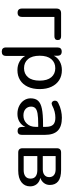

<svg xmlns="http://www.w3.org/2000/svg" viewBox="709 -1245 723 2181"><g transform="rotate(90 1070.5 -154.5)"><path d="M125 7Q77 7 77 -43V-433Q77 -487 131 -487H392Q435 -487 435 -449Q435 -411 392 -411H172V-43Q172 7 125 7Z M755 -66Q819 -66 857.5 -111.5Q896 -157 896 -244Q896 -330 857.5 -375.5Q819 -421 755 -421Q690 -421 651.5 -375.5Q613 -330 613 -244Q613 -157 651.5 -111.5Q690 -66 755 -66ZM567 187Q519 187 519 139V-446Q519 -494 566 -494Q613 -494 613 -446V-404Q634 -447 677.5 -471.5Q721 -496 777 -496Q842 -496 890 -465.5Q938 -435 965 -378.5Q992 -322 992 -244Q992 -166 965.5 -109Q939 -52 890.5 -21.5Q842 9 777 9Q722 9 679.5 -15Q637 -39 615 -80V139Q615 187 567 187Z M1274 9Q1223 9 1183 -11Q1143 -31 1120 -65Q1097 -99 1097 -141Q1097 -195 1124.5 -225.5Q1152 -256 1215.5 -269Q1279 -282 1387 -282H1421V-312Q1421 -371 1396.5 -396.5Q1372 -422 1317 -422Q1283 -422 1248.5 -413.5Q1214 -405 1176 -385Q1157 -376 1143.5 -382.5Q1130 -389 1125.5 -403.5Q1121 -418 1126.5 -432.5Q1132 -447 1150 -455Q1193 -477 1236 -486.5Q1279 -496 1318 -496Q1417 -496 1464.5 -449Q1512 -402 1512 -303V-41Q1512 7 1467 7Q1422 7 1422 -41V-82Q1404 -40 1365.5 -15.5Q1327 9 1274 9ZM1421 -227H1389Q1313 -227 1270 -219.5Q1227 -212 1209 -194.5Q1191 -177 1191 -146Q1191 -108 1218 -83.5Q1245 -59 1292 -59Q1348 -59 1384.5 -98Q1421 -137 1421 -197Z M1753 -62H1912Q1959 -62 1984 -82Q2009 -102 2009 -140Q2009 -178 1984 -197.5Q1959 -217 1912 -217H1753ZM1753 -279H1903Q1945 -279 1968.5 -298.5Q1992 -318 1992 -352Q1992 -387 1968.5 -406Q1945 -425 1903 -425H1753ZM1713 0Q1664 0 1664 -49V-439Q1664 -487 1713 -487H1909Q1998 -487 2039.5 -454Q2081 -421 2081 -359Q2081 -321 2059.5 -292.5Q2038 -264 2001 -251Q2047 -241 2072 -210Q2097 -179 2097 -135Q2097 -73 2050 -36.5Q2003 0 1917 0Z"/></g></svg>

Font: Chiron GoRound TC
Style: Regular
Weight: 400
Designer: Ryoko NISHIZUKA 西塚涼子 (kana, bopomofo & ideographs); Paul D. Hunt (Latin, Greek & Cyrillic); Sandoll Communications 산돌커뮤니
Foundry: Adobe
Version: Version 1.000;hotconv 1.1.1;makeotfexe 2.6.0